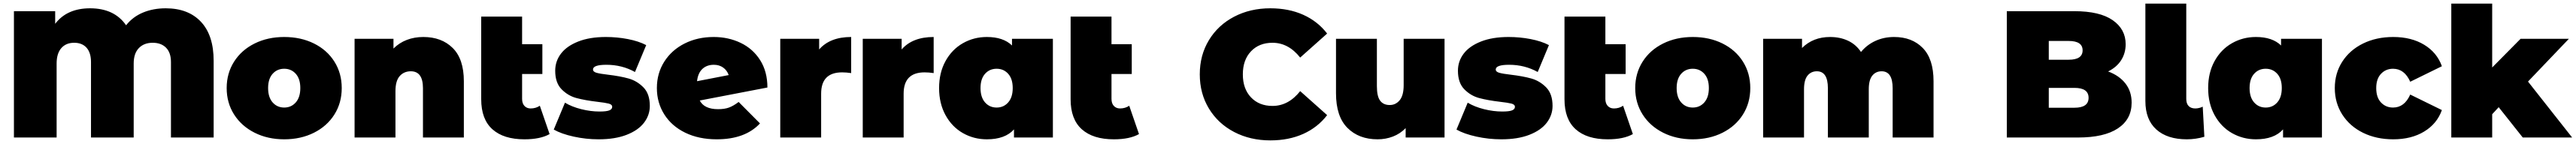

<svg xmlns="http://www.w3.org/2000/svg" viewBox="-20 -762 14238 798"><path d="M1091 -641C1044.3 -691 979.3 -716 896 -716C850 -716 808.2 -708.2 770.5 -692.5C732.8 -676.8 701.7 -653.3 677 -622C633.7 -684.7 567.3 -716 478 -716C392.7 -716 328.3 -687.3 285 -630V-700H57V0H293V-410C293 -447.3 301.7 -475.8 319 -495.5C336.3 -515.2 360 -525 390 -525C419.3 -525 442.2 -515.8 458.5 -497.5C474.8 -479.2 483 -452.7 483 -418V0H719V-410C719 -447.3 728.5 -475.8 747.5 -495.5C766.5 -515.2 792 -525 824 -525C855.3 -525 880 -515.8 898 -497.5C916 -479.2 925 -452.7 925 -418V0H1161V-425C1161 -519 1137.7 -591 1091 -641Z M1387.5 -26.5C1435.8 -2.2 1490.3 10 1551 10C1612.3 10 1667.2 -2.2 1715.5 -26.5C1763.8 -50.8 1801.5 -84.5 1828.5 -127.5C1855.5 -170.5 1869 -219.3 1869 -274C1869 -328.7 1855.5 -377.5 1828.5 -420.5C1801.5 -463.5 1763.8 -497 1715.5 -521C1667.2 -545 1612.3 -557 1551 -557C1490.3 -557 1435.8 -545 1387.5 -521C1339.2 -497 1301.3 -463.5 1274 -420.5C1246.7 -377.5 1233 -328.7 1233 -274C1233 -219.3 1246.7 -170.5 1274 -127.5C1301.3 -84.5 1339.2 -50.8 1387.5 -26.5ZM1615 -194.5C1598.3 -175.5 1577 -166 1551 -166C1525 -166 1503.7 -175.5 1487 -194.5C1470.3 -213.5 1462 -240 1462 -274C1462 -308 1470.3 -334.3 1487 -353C1503.7 -371.7 1525 -381 1551 -381C1577 -381 1598.3 -371.7 1615 -353C1631.7 -334.3 1640 -308 1640 -274C1640 -240 1631.7 -213.5 1615 -194.5Z M2482.5 -496C2441.5 -536.7 2387.3 -557 2320 -557C2287.3 -557 2257 -551.7 2229 -541C2201 -530.3 2176.3 -514.3 2155 -493V-547H1940V0H2166V-257C2166 -295 2173.8 -322.8 2189.5 -340.5C2205.2 -358.2 2225.7 -367 2251 -367C2295.7 -367 2318 -335.7 2318 -273V0H2544V-312C2544 -394 2523.5 -455.3 2482.5 -496Z M3018 -19 2964 -176C2949.3 -166 2932.3 -161 2913 -161C2899 -161 2887.7 -165.7 2879 -175C2870.3 -184.3 2866 -197.3 2866 -214V-352H2978V-517H2866V-670H2640V-212C2640 -138 2660.7 -82.5 2702 -45.5C2743.3 -8.5 2802.3 10 2879 10C2937.7 10 2984 0.3 3018 -19Z M3151 -5C3196.3 5 3242.3 10 3289 10C3349.7 10 3401.3 1.7 3444 -15C3486.7 -31.7 3518.7 -54 3540 -82C3561.3 -110 3572 -141 3572 -175C3572 -219.7 3560.2 -254 3536.5 -278C3512.8 -302 3485.5 -318.3 3454.5 -327C3423.5 -335.7 3385.7 -342.7 3341 -348C3312.3 -351.3 3291.3 -354.8 3278 -358.5C3264.7 -362.2 3258 -368.3 3258 -377C3258 -394.3 3282.7 -403 3332 -403C3389.3 -403 3442 -389.7 3490 -363L3552 -512C3524 -526.7 3490.2 -537.8 3450.5 -545.5C3410.8 -553.2 3370.3 -557 3329 -557C3269.7 -557 3218.8 -548.7 3176.5 -532C3134.2 -515.3 3102.3 -493 3081 -465C3059.7 -437 3049 -405.3 3049 -370C3049 -325.3 3060.8 -291 3084.5 -267C3108.2 -243 3135.7 -226.8 3167 -218.5C3198.3 -210.2 3236.3 -203.3 3281 -198C3310.3 -194.7 3331.5 -191.3 3344.5 -188C3357.5 -184.7 3364 -178.7 3364 -170C3364 -161.3 3358.8 -154.8 3348.5 -150.5C3338.2 -146.2 3320 -144 3294 -144C3261.3 -144 3227.7 -148.3 3193 -157C3158.3 -165.7 3128.3 -177.7 3103 -193L3041 -44C3069 -28 3105.7 -15 3151 -5Z M4009.5 -166C3993.2 -160 3973 -157 3949 -157C3898.3 -157 3864.7 -173 3848 -205L4222 -277C4222 -335.7 4208.7 -386.2 4182 -428.5C4155.3 -470.8 4119.3 -502.8 4074 -524.5C4028.7 -546.2 3979 -557 3925 -557C3865.7 -557 3812.2 -545 3764.5 -521C3716.8 -497 3679.3 -463.5 3652 -420.5C3624.7 -377.5 3611 -328.7 3611 -274C3611 -220 3624.7 -171.3 3652 -128C3679.3 -84.7 3718 -50.8 3768 -26.5C3818 -2.2 3876 10 3942 10C4046.7 10 4126.3 -19.3 4181 -78L4063 -197C4043.7 -182.3 4025.8 -172 4009.5 -166ZM3862.5 -380C3878.8 -395.3 3900 -403 3926 -403C3946 -403 3963.2 -397.8 3977.5 -387.5C3991.8 -377.2 4002 -363.3 4008 -346L3833 -312C3836.3 -342 3846.2 -364.7 3862.5 -380Z M4685 -557C4607 -557 4548 -534 4508 -488V-547H4293V0H4519V-243C4519 -321.7 4557.7 -361 4635 -361C4650.3 -361 4667 -359.7 4685 -357Z M5141 -557C5063 -557 5004 -534 4964 -488V-547H4749V0H4975V-243C4975 -321.7 5013.7 -361 5091 -361C5106.3 -361 5123 -359.7 5141 -357Z M5800 -547H5574V-510C5542 -541.3 5495.7 -557 5435 -557C5387 -557 5342.8 -545.5 5302.5 -522.5C5262.2 -499.5 5230.2 -466.5 5206.5 -423.5C5182.8 -380.5 5171 -330.7 5171 -274C5171 -217.3 5182.8 -167.3 5206.5 -124C5230.2 -80.7 5262.2 -47.5 5302.5 -24.5C5342.8 -1.5 5387 10 5435 10C5502.3 10 5552.3 -8.3 5585 -45V0H5800ZM5553 -194.5C5536.3 -175.5 5515 -166 5489 -166C5463 -166 5441.7 -175.5 5425 -194.5C5408.3 -213.5 5400 -240 5400 -274C5400 -308 5408.3 -334.3 5425 -353C5441.7 -371.7 5463 -381 5489 -381C5515 -381 5536.3 -371.7 5553 -353C5569.7 -334.3 5578 -308 5578 -274C5578 -240 5569.7 -213.5 5553 -194.5Z M6276 -19 6222 -176C6207.3 -166 6190.3 -161 6171 -161C6157 -161 6145.7 -165.7 6137 -175C6128.3 -184.3 6124 -197.3 6124 -214V-352H6236V-517H6124V-670H5898V-212C5898 -138 5918.7 -82.5 5960 -45.5C6001.3 -8.5 6060.3 10 6137 10C6195.7 10 6242 0.3 6276 -19Z M6802 -30.5C6861.3 0.5 6928 16 7002 16C7070 16 7130.7 4 7184 -20C7237.3 -44 7281.3 -78.7 7316 -124L7167 -257C7123.7 -202.3 7072.7 -175 7014 -175C6964.7 -175 6925 -190.8 6895 -222.5C6865 -254.2 6850 -296.7 6850 -350C6850 -403.3 6865 -445.8 6895 -477.5C6925 -509.2 6964.7 -525 7014 -525C7072.7 -525 7123.7 -497.7 7167 -443L7316 -576C7281.3 -621.3 7237.3 -656 7184 -680C7130.7 -704 7070 -716 7002 -716C6928 -716 6861.3 -700.5 6802 -669.5C6742.7 -638.5 6696.2 -595.2 6662.5 -539.5C6628.8 -483.8 6612 -420.7 6612 -350C6612 -279.3 6628.8 -216.2 6662.5 -160.5C6696.2 -104.8 6742.7 -61.5 6802 -30.5Z M7965 -547H7739V-290C7739 -252 7731.7 -224.2 7717 -206.5C7702.3 -188.8 7684 -180 7662 -180C7638.7 -180 7621 -188 7609 -204C7597 -220 7591 -246.7 7591 -284V-547H7365V-245C7365 -159.7 7386 -95.8 7428 -53.5C7470 -11.2 7525.7 10 7595 10C7625 10 7653.3 4.8 7680 -5.5C7706.7 -15.8 7730 -31.3 7750 -52V0H7965Z M8141 -5C8186.3 5 8232.3 10 8279 10C8339.7 10 8391.3 1.7 8434 -15C8476.7 -31.7 8508.7 -54 8530 -82C8551.3 -110 8562 -141 8562 -175C8562 -219.7 8550.2 -254 8526.5 -278C8502.8 -302 8475.5 -318.3 8444.5 -327C8413.5 -335.7 8375.7 -342.7 8331 -348C8302.3 -351.3 8281.3 -354.8 8268 -358.5C8254.7 -362.2 8248 -368.3 8248 -377C8248 -394.3 8272.7 -403 8322 -403C8379.3 -403 8432 -389.7 8480 -363L8542 -512C8514 -526.7 8480.2 -537.8 8440.5 -545.5C8400.8 -553.2 8360.3 -557 8319 -557C8259.7 -557 8208.8 -548.7 8166.5 -532C8124.2 -515.3 8092.3 -493 8071 -465C8049.7 -437 8039 -405.3 8039 -370C8039 -325.3 8050.8 -291 8074.5 -267C8098.2 -243 8125.7 -226.8 8157 -218.5C8188.3 -210.2 8226.3 -203.3 8271 -198C8300.3 -194.7 8321.5 -191.3 8334.5 -188C8347.5 -184.7 8354 -178.7 8354 -170C8354 -161.3 8348.8 -154.8 8338.5 -150.5C8328.2 -146.2 8310 -144 8284 -144C8251.3 -144 8217.7 -148.3 8183 -157C8148.3 -165.7 8118.3 -177.7 8093 -193L8031 -44C8059 -28 8095.7 -15 8141 -5Z M9006 -19 8952 -176C8937.3 -166 8920.3 -161 8901 -161C8887 -161 8875.7 -165.7 8867 -175C8858.3 -184.3 8854 -197.3 8854 -214V-352H8966V-517H8854V-670H8628V-212C8628 -138 8648.7 -82.5 8690 -45.5C8731.3 -8.5 8790.3 10 8867 10C8925.7 10 8972 0.3 9006 -19Z M9173.5 -26.5C9221.8 -2.2 9276.3 10 9337 10C9398.3 10 9453.2 -2.2 9501.5 -26.5C9549.8 -50.8 9587.5 -84.5 9614.5 -127.5C9641.5 -170.5 9655 -219.3 9655 -274C9655 -328.7 9641.5 -377.5 9614.5 -420.5C9587.5 -463.5 9549.8 -497 9501.5 -521C9453.2 -545 9398.3 -557 9337 -557C9276.3 -557 9221.8 -545 9173.5 -521C9125.2 -497 9087.3 -463.5 9060 -420.5C9032.7 -377.5 9019 -328.7 9019 -274C9019 -219.3 9032.7 -170.5 9060 -127.5C9087.3 -84.5 9125.2 -50.8 9173.5 -26.5ZM9401 -194.5C9384.3 -175.5 9363 -166 9337 -166C9311 -166 9289.7 -175.5 9273 -194.5C9256.3 -213.5 9248 -240 9248 -274C9248 -308 9256.3 -334.3 9273 -353C9289.7 -371.7 9311 -381 9337 -381C9363 -381 9384.3 -371.7 9401 -353C9417.7 -334.3 9426 -308 9426 -274C9426 -240 9417.7 -213.5 9401 -194.5Z M10608.5 -496C10568.8 -536.7 10516 -557 10450 -557C10412.7 -557 10378.3 -549.8 10347 -535.5C10315.7 -521.2 10289 -500.7 10267 -474C10248.3 -502 10224.3 -522.8 10195 -536.5C10165.7 -550.2 10132.7 -557 10096 -557C10033.3 -557 9981.7 -536.7 9941 -496V-547H9726V0H9952V-267C9952 -301.7 9958.5 -327 9971.5 -343C9984.5 -359 10001.7 -367 10023 -367C10063.7 -367 10084 -335.7 10084 -273V0H10310V-267C10310 -301.7 10316.5 -327 10329.5 -343C10342.5 -359 10359.7 -367 10381 -367C10421.7 -367 10442 -335.7 10442 -273V0H10668V-312C10668 -394 10648.2 -455.3 10608.5 -496Z M11729 -299C11706.3 -328.3 11674.3 -350.7 11633 -366C11665 -382 11689.2 -403 11705.5 -429C11721.8 -455 11730 -484.3 11730 -517C11730 -572.3 11706.2 -616.7 11658.5 -650C11610.8 -683.3 11540.3 -700 11447 -700H11073V0H11467C11563 0 11636.3 -16.8 11687 -50.5C11737.7 -84.2 11763 -131.7 11763 -193C11763 -234.3 11751.7 -269.7 11729 -299ZM11305 -535H11415C11466.3 -535 11492 -517.7 11492 -483C11492 -448.3 11466.3 -431 11415 -431H11305ZM11525 -220C11525 -183.3 11499 -165 11447 -165H11305V-275H11447C11499 -275 11525 -256.7 11525 -220Z M11899.5 -44.5C11939.8 -8.2 11996 10 12068 10C12100.7 10 12133 5.3 12165 -4L12156 -171C12151.3 -168.3 12145.2 -166 12137.5 -164C12129.8 -162 12122.3 -161 12115 -161C12099 -161 12086.7 -165.5 12078 -174.5C12069.3 -183.5 12065 -196.7 12065 -214V-742H11839V-202C11839 -133.3 11859.2 -80.8 11899.5 -44.5Z M12815 -547H12589V-510C12557 -541.3 12510.7 -557 12450 -557C12402 -557 12357.8 -545.5 12317.5 -522.5C12277.2 -499.5 12245.2 -466.5 12221.5 -423.5C12197.8 -380.5 12186 -330.7 12186 -274C12186 -217.3 12197.8 -167.3 12221.5 -124C12245.2 -80.7 12277.2 -47.5 12317.5 -24.5C12357.8 -1.5 12402 10 12450 10C12517.3 10 12567.3 -8.3 12600 -45V0H12815ZM12568 -194.5C12551.3 -175.5 12530 -166 12504 -166C12478 -166 12456.7 -175.5 12440 -194.5C12423.3 -213.5 12415 -240 12415 -274C12415 -308 12423.3 -334.3 12440 -353C12456.7 -371.7 12478 -381 12504 -381C12530 -381 12551.3 -371.7 12568 -353C12584.7 -334.3 12593 -308 12593 -274C12593 -240 12584.7 -213.5 12568 -194.5Z M13042.5 -26C13091.5 -2 13147 10 13209 10C13275.7 10 13332.7 -4.3 13380 -33C13427.3 -61.7 13460 -101.3 13478 -152L13303 -238C13281.7 -190 13250 -166 13208 -166C13181.3 -166 13159.2 -175.3 13141.5 -194C13123.8 -212.7 13115 -239.3 13115 -274C13115 -308 13123.8 -334.3 13141.5 -353C13159.2 -371.7 13181.3 -381 13208 -381C13250 -381 13281.7 -357 13303 -309L13478 -395C13460 -445.7 13427.3 -485.3 13380 -514C13332.7 -542.7 13275.7 -557 13209 -557C13147 -557 13091.5 -545 13042.5 -521C12993.5 -497 12955.2 -463.5 12927.5 -420.5C12899.8 -377.5 12886 -328.7 12886 -274C12886 -219.3 12899.8 -170.3 12927.5 -127C12955.2 -83.7 12993.5 -50 13042.5 -26Z M13792 -168 13925 0H14198L13954 -310L14180 -547H13913L13756 -388V-742H13530V0H13756V-129Z"/></svg>

Font: Montserrat Custom Black
Style: Regular
Weight: 900
Designer: Julieta Ulanovsky
Foundry: Julieta Ulanovsky
Version: Version 7.200